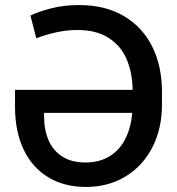

<svg xmlns="http://www.w3.org/2000/svg" viewBox="-20 -737 707 767"><path d="M627 -371.1V-318.4Q627 -223.1 588.6 -148.4Q550.3 -73.7 481.4 -32Q412.6 9.8 323.2 9.8Q236.3 9.8 172.4 -29.1Q108.4 -67.9 74.2 -140.1Q40 -212.4 40 -310.5V-377.9H509.8Q508.8 -446.3 486.1 -500Q463.4 -553.7 414.3 -585.4Q365.2 -617.2 289.1 -617.2Q246.1 -617.2 202.6 -607.4Q159.2 -597.7 125 -584L101.6 -674.8Q128.9 -689 181.4 -702.9Q233.9 -716.8 295.9 -716.8Q401.4 -716.8 476.1 -672.1Q550.8 -627.4 588.9 -549.3Q627 -471.2 627 -371.1ZM321.3 -87.9Q377.9 -87.9 418.5 -113.3Q459 -138.7 481.2 -183.3Q503.4 -228 508.3 -286.1H156.2V-271.5Q156.2 -217.8 174.1 -176.5Q191.9 -135.3 229 -111.6Q266.1 -87.9 321.3 -87.9Z"/></svg>

Font: Pretendard GOV Medium
Style: Regular
Weight: 500
Designer: Base glyphs from Inter by Rasmus Andersson; Hangeul glyphs from Noto Sans CJK(Source Han Sans) by Jang Soo-young and Kan
Foundry: Kil Hyung-jin
Version: Version 1.309